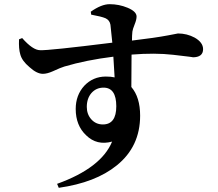

<svg xmlns="http://www.w3.org/2000/svg" viewBox="-20 -823 1040 918"><path d="M536 -315Q536 -404 475 -404Q440 -404 417 -378Q395 -352 395 -312Q395 -277 416 -253Q438 -228 472 -228Q536 -228 536 -315ZM414 -767Q465 -803 504 -803Q549 -803 590 -786Q633 -768 633 -744Q633 -729 624 -707Q614 -682 613 -672Q611 -654 611 -629Q721 -642 784 -654L831 -663Q874 -663 911 -643Q951 -620 951 -588Q951 -549 901 -549Q913 -549 808 -561Q721 -571 609 -562Q608 -513 608 -407Q650 -358 650 -270Q650 -122 538 -32Q437 50 261 75L253 56Q464 -20 516 -146Q443 -126 392 -176Q342 -223 342 -302Q342 -368 383 -413Q425 -457 486 -457Q511 -457 528 -453L522 -552Q393 -536 288 -505Q271 -500 232 -482Q205 -470 185 -470Q156 -470 121 -502Q85 -532 77 -563Q69 -589 71 -635L86 -641Q137 -583 172 -583Q212 -581 517 -619Q511 -682 508 -705Q504 -727 484 -736Q465 -744 416 -753Z"/></svg>

Font: Source Han Serif JP
Style: Bold
Weight: 700
Designer: Ryoko NISHIZUKA  (kana & ideographs); Frank Grießhammer (Latin, Greek & Cyrillic); Wenlong ZHANG  (bopomofo); Sandoll Co
Foundry: Adobe Systems Incorporated
Version: Version 1.000;PS 1;hotconv 16.6.53;makeotf.lib2.5.65590